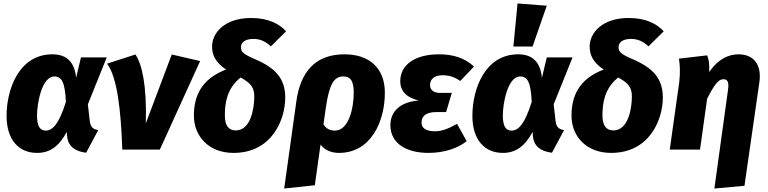

<svg xmlns="http://www.w3.org/2000/svg" viewBox="-20 -865 4439 1110"><path d="M283 -551C89 -551 18 -348 18 -195C18 -54 91 19 194 19C270 19 321 -20 366 -102L368 -77C374 -19 413 10 478 18L548 -113C519 -117 503 -130 499 -165L488 -262L597 -533H448L420 -415C412 -501 370 -551 283 -551ZM295 -423C337 -423 356 -388 361 -276C321 -148 284 -110 245 -110C212 -110 194 -133 194 -198C194 -262 220 -423 295 -423Z M763 -550 599 -497C657 -419 679 -234 687 0H904L1137 -512L973 -550L823 -152C829 -370 802 -491 763 -550Z M1432 -761C1277 -761 1206 -674 1206 -596C1206 -549 1224 -505 1287 -463C1142 -408 1101 -307 1101 -196C1101 -79 1185 19 1330 19C1552 19 1629 -173 1629 -301C1629 -412 1571 -473 1454 -523C1387 -552 1373 -565 1373 -592C1373 -617 1393 -640 1445 -640C1484 -640 1515 -626 1546 -597L1634 -684C1595 -727 1531 -761 1432 -761ZM1371 -417C1430 -385 1450 -359 1450 -308C1450 -236 1429 -111 1343 -111C1301 -111 1280 -141 1280 -196C1280 -270 1291 -352 1371 -417Z M1972 -551C1804 -551 1717 -452 1693 -277L1623 225L1800 206L1833 -29C1856 1 1892 19 1940 19C2124 19 2205 -162 2205 -329C2205 -473 2113 -551 1972 -551ZM1916 -110C1886 -110 1865 -122 1850 -146L1864 -244C1883 -375 1910 -423 1964 -423C2001 -423 2025 -405 2025 -330C2025 -241 1997 -110 1916 -110Z M2457 19C2544 19 2625 -6 2678 -49L2622 -149C2571 -120 2534 -106 2494 -106C2441 -106 2417 -126 2417 -156C2417 -192 2440 -217 2502 -217H2559L2592 -328H2523C2484 -328 2466 -348 2466 -374C2466 -409 2494 -430 2538 -430C2578 -430 2609 -419 2641 -397L2720 -480C2668 -531 2596 -551 2519 -551C2379 -551 2294 -491 2294 -395C2294 -337 2332 -300 2401 -284C2296 -276 2237 -223 2237 -141C2237 -36 2329 19 2457 19Z M2972 -845 2948 -596H3059L3141 -832ZM2976 -551C2782 -551 2711 -348 2711 -195C2711 -54 2784 19 2887 19C2963 19 3014 -20 3059 -102L3061 -77C3067 -19 3106 10 3171 18L3241 -113C3212 -117 3196 -130 3192 -165L3181 -262L3290 -533H3141L3113 -415C3105 -501 3063 -551 2976 -551ZM2988 -423C3030 -423 3049 -388 3054 -276C3014 -148 2977 -110 2938 -110C2905 -110 2887 -133 2887 -198C2887 -262 2913 -423 2988 -423Z M3615 -761C3460 -761 3389 -674 3389 -596C3389 -549 3407 -505 3470 -463C3325 -408 3284 -307 3284 -196C3284 -79 3368 19 3513 19C3735 19 3812 -173 3812 -301C3812 -412 3754 -473 3637 -523C3570 -552 3556 -565 3556 -592C3556 -617 3576 -640 3628 -640C3667 -640 3698 -626 3729 -597L3817 -684C3778 -727 3714 -761 3615 -761ZM3554 -417C3613 -385 3633 -359 3633 -308C3633 -236 3612 -111 3526 -111C3484 -111 3463 -141 3463 -196C3463 -270 3474 -352 3554 -417Z M4110 225 4284 209 4370 -389C4385 -491 4337 -551 4250 -551C4197 -551 4134 -528 4080 -448C4082 -499 4078 -520 4068 -545L3905 -526C3911 -494 3913 -442 3907 -391L3852 0H4027L4068 -294C4111 -379 4135 -407 4162 -407C4183 -407 4196 -395 4189 -347Z"/></svg>

Font: Fira Sans ExtraBold
Style: Italic
Weight: 800
Italic angle: -8°
Designer: bBox Type GmbH & Carrois Corporate GbR & Edenspiekermann AG
Foundry: bBox Type GmbH & Carrois Corporate GbR & Edenspiekermann AG
Version: Version 4.301;PS 004.301;hotconv 1.0.88;makeotf.lib2.5.64775